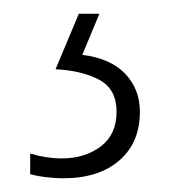

<svg xmlns="http://www.w3.org/2000/svg" viewBox="-20 -20 260 280"><path d="M184 143Q184 188 154 214Q124 240 72 240Q62 240 48.5 238.5Q35 237 24 234V204Q48 211 70 211Q104 211 127 193.5Q150 176 150 143Q150 110 125 96.5Q100 83 61 81L95 0H125L100 60Q141 65 162.5 87.5Q184 110 184 143Z"/></svg>

Font: Noto Sans Lao ExtraCondensed ExtraLight
Style: Regular
Weight: 200
Width: 2
Designer: Monotype Design Team
Foundry: Monotype Imaging Inc.
Version: Version 2.003; ttfautohint (v1.8.4.7-5d5b)